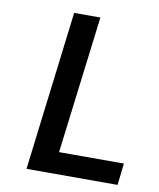

<svg xmlns="http://www.w3.org/2000/svg" viewBox="-75 -709 633 764"><g transform="rotate(10 241.0 -327.0)"><path d="M452 -5 462 -93H200L269 -649H163L84 -5Z"/></g></svg>

Font: Falling Sky
Style: LightObl
Weight: 400
Designer: Paul D. Hunt
Foundry: Adobe Systems Incorporated
Version: Version 1.02